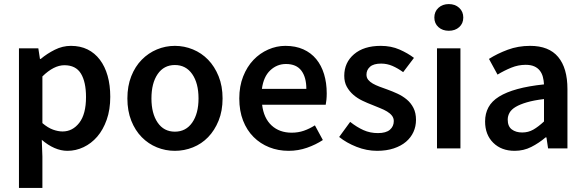

<svg xmlns="http://www.w3.org/2000/svg" viewBox="-20 -728 2869 942"><path d="M73 194V-491H168L176 -439H180Q211 -465 249 -484Q287 -503 328 -503Q374 -503 409.5 -485.5Q445 -468 470 -435Q495 -402 508 -356Q521 -310 521 -253Q521 -190 503.5 -140.5Q486 -91 457 -57.5Q428 -24 390 -6Q352 12 311 12Q279 12 247 -2Q215 -16 185 -42L188 40V194ZM287 -83Q336 -83 369 -125.5Q402 -168 402 -252Q402 -326 377 -367Q352 -408 296 -408Q244 -408 188 -353V-124Q215 -101 240 -92Q265 -83 287 -83Z M838 12Q792 12 750 -5Q708 -22 675.5 -55Q643 -88 624 -136Q605 -184 605 -245Q605 -306 624 -354Q643 -402 675.5 -435Q708 -468 750 -485.5Q792 -503 838 -503Q884 -503 926.5 -485.5Q969 -468 1001 -435Q1033 -402 1052.5 -354Q1072 -306 1072 -245Q1072 -184 1052.5 -136Q1033 -88 1001 -55Q969 -22 926.5 -5Q884 12 838 12ZM838 -82Q892 -82 923 -126.5Q954 -171 954 -245Q954 -320 923 -364.5Q892 -409 838 -409Q784 -409 753.5 -364.5Q723 -320 723 -245Q723 -171 753.5 -126.5Q784 -82 838 -82Z M1396 12Q1345 12 1301 -5.5Q1257 -23 1224 -56Q1191 -89 1172.5 -136.5Q1154 -184 1154 -245Q1154 -305 1173 -353Q1192 -401 1223.5 -434Q1255 -467 1296 -485Q1337 -503 1380 -503Q1430 -503 1468 -486Q1506 -469 1531.5 -438Q1557 -407 1570 -364Q1583 -321 1583 -270Q1583 -253 1581.5 -238Q1580 -223 1578 -214H1266Q1274 -148 1312.5 -112.5Q1351 -77 1411 -77Q1443 -77 1470.5 -86.5Q1498 -96 1525 -113L1564 -41Q1529 -18 1486 -3Q1443 12 1396 12ZM1265 -292H1483Q1483 -349 1458.5 -381.5Q1434 -414 1383 -414Q1339 -414 1306 -383Q1273 -352 1265 -292Z M1830 12Q1779 12 1729.5 -7.5Q1680 -27 1644 -56L1698 -130Q1731 -104 1763.5 -89.5Q1796 -75 1834 -75Q1874 -75 1893 -91.5Q1912 -108 1912 -134Q1912 -149 1903 -160.5Q1894 -172 1879 -181Q1864 -190 1845 -197.5Q1826 -205 1807 -213Q1783 -222 1758 -234Q1733 -246 1713.5 -263Q1694 -280 1681.5 -302.5Q1669 -325 1669 -356Q1669 -421 1717 -462Q1765 -503 1848 -503Q1899 -503 1940 -485Q1981 -467 2011 -444L1958 -374Q1932 -393 1905.5 -404.5Q1879 -416 1850 -416Q1813 -416 1795.5 -400.5Q1778 -385 1778 -362Q1778 -347 1786.5 -336.5Q1795 -326 1809 -318Q1823 -310 1841.5 -303Q1860 -296 1880 -289Q1905 -280 1930 -268.5Q1955 -257 1975.5 -240Q1996 -223 2008.5 -198.5Q2021 -174 2021 -140Q2021 -108 2008.5 -80.5Q1996 -53 1972 -32.5Q1948 -12 1912 0Q1876 12 1830 12Z M2124 0V-491H2239V0ZM2182 -577Q2151 -577 2131 -595Q2111 -613 2111 -642Q2111 -671 2131 -689.5Q2151 -708 2182 -708Q2213 -708 2233 -689.5Q2253 -671 2253 -642Q2253 -613 2233 -595Q2213 -577 2182 -577Z M2505 12Q2440 12 2400 -27.5Q2360 -67 2360 -132Q2360 -171 2376.5 -201.5Q2393 -232 2428.5 -254Q2464 -276 2518.5 -291Q2573 -306 2649 -314Q2648 -333 2643.5 -350.5Q2639 -368 2628.5 -381.5Q2618 -395 2601 -402.5Q2584 -410 2559 -410Q2523 -410 2488.5 -396Q2454 -382 2421 -362L2379 -439Q2420 -465 2471 -484Q2522 -503 2581 -503Q2673 -503 2718.5 -448.5Q2764 -394 2764 -291V0H2669L2661 -54H2657Q2624 -26 2586.5 -7Q2549 12 2505 12ZM2542 -78Q2572 -78 2596.5 -92Q2621 -106 2649 -132V-242Q2599 -236 2565 -226Q2531 -216 2510 -203.5Q2489 -191 2480 -175Q2471 -159 2471 -141Q2471 -108 2491 -93Q2511 -78 2542 -78Z"/></svg>

Font: Giro Semibold
Style: Regular
Weight: 600
Designer: Paul D. Hunt
Foundry: Adobe Systems Incorporated
Version: Version 1.000;PS 1.0;hotconv 1.0.88;makeotf.lib2.5.647800